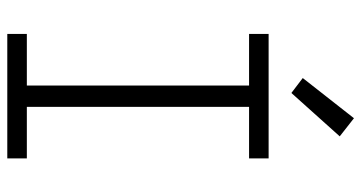

<svg xmlns="http://www.w3.org/2000/svg" viewBox="-258 -758 1015 540"><g transform="rotate(90 250.0 -487.5)"><path d="M75 0V-55H220V-680H75V-735H425V-680H280V-55H425V0ZM241 -799 199 -831 312 -975 363 -935Z"/></g></svg>

Font: Iosevka Custom Light
Style: Regular
Weight: 300
Monospace: yes
Designer: Belleve Invis
Foundry: Belleve Invis
Version: Version 27.3.5